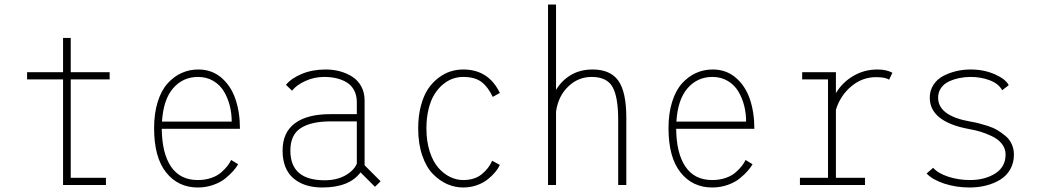

<svg xmlns="http://www.w3.org/2000/svg" viewBox="-20 -820 4600 851"><path d="M293.5 -32H449.5V0H259.5V-468H100V-500H259.5V-652H293.5V-500H466V-468H293.5Z M1035.5 -92Q1027.5 -78 1014.2 -62.8Q1001 -47.5 979.5 -29.8Q958 -12 925.5 -0.5Q893 11 856.5 11Q769.5 11 716.2 -55.8Q663 -122.5 663 -252Q663 -317.5 679 -368.5Q695 -419.5 722.8 -450.2Q750.5 -481 785 -496.5Q819.5 -512 859 -512Q918.5 -512 961 -475.8Q1003.5 -439.5 1023.5 -381Q1043.5 -322.5 1043.5 -249H697Q698 -140.5 738.2 -81.2Q778.5 -22 856.5 -22Q889.5 -22 916.8 -31.5Q944 -41 961.2 -56.5Q978.5 -72 988.5 -85Q998.5 -98 1004.5 -111ZM857.5 -479Q791 -479 747.5 -429Q704 -379 698 -281H1007Q1007 -317.5 998.5 -351.2Q990 -385 972.8 -414.2Q955.5 -443.5 925.8 -461.2Q896 -479 857.5 -479Z M1642 8 1578 -56Q1528 11 1408.5 11Q1327.5 11 1280 -30.2Q1232.5 -71.5 1232.5 -152.5Q1232.5 -233.5 1287.5 -273.8Q1342.5 -314 1442 -314H1561.5V-367Q1561.5 -397.5 1549.5 -420Q1537.5 -442.5 1516.5 -455Q1495.5 -467.5 1470.8 -473.2Q1446 -479 1416.5 -479Q1372.5 -479 1332.8 -460.8Q1293 -442.5 1274.5 -418L1247.5 -444Q1271 -473 1317.8 -492.5Q1364.5 -512 1424 -512Q1456.5 -512 1486.5 -504Q1516.5 -496 1541.5 -480Q1566.5 -464 1581.2 -437Q1596 -410 1596 -375V-87.5L1667 -16.5ZM1419 -21Q1472 -21 1509.8 -42Q1547.5 -63 1561.5 -94V-282H1446.5Q1359 -282 1313 -252.2Q1267 -222.5 1267 -152.5Q1267 -21 1419 -21Z M2195.5 -89Q2188.5 -73.5 2175.2 -57.5Q2162 -41.5 2142.2 -25.5Q2122.5 -9.5 2093.8 0.8Q2065 11 2033 11Q1997 11 1963.2 -3.5Q1929.5 -18 1899.8 -47.8Q1870 -77.5 1851.8 -130Q1833.5 -182.5 1833.5 -251Q1833.5 -306.5 1845.8 -352Q1858 -397.5 1877.8 -426.5Q1897.5 -455.5 1923.8 -475.2Q1950 -495 1977.2 -503.5Q2004.5 -512 2033 -512Q2145.5 -512 2195.5 -408L2164 -390.5Q2143 -435 2113.8 -457Q2084.5 -479 2033 -479Q2009 -479 1986.2 -471Q1963.5 -463 1942.2 -445Q1921 -427 1905 -401Q1889 -375 1879.5 -336.2Q1870 -297.5 1870 -251Q1870 -194 1884.5 -148.8Q1899 -103.5 1922.8 -76.5Q1946.5 -49.5 1974.8 -35.8Q2003 -22 2033 -22Q2083 -22 2114.5 -47.2Q2146 -72.5 2161.5 -107.5Z M2409 0V-800H2444.5V-421.5Q2469.5 -463.5 2510.8 -487.8Q2552 -512 2606.5 -512Q2685 -512 2720.5 -462.5Q2756 -413 2756 -298V0H2720V-288Q2720 -390.5 2694.8 -434.8Q2669.5 -479 2602.5 -479Q2542.5 -479 2498.2 -436.2Q2454 -393.5 2444.5 -325V0Z M3315.5 -92Q3307.5 -78 3294.2 -62.8Q3281 -47.5 3259.5 -29.8Q3238 -12 3205.5 -0.5Q3173 11 3136.5 11Q3049.5 11 2996.2 -55.8Q2943 -122.5 2943 -252Q2943 -317.5 2959 -368.5Q2975 -419.5 3002.8 -450.2Q3030.5 -481 3065 -496.5Q3099.5 -512 3139 -512Q3198.5 -512 3241 -475.8Q3283.5 -439.5 3303.5 -381Q3323.5 -322.5 3323.5 -249H2977Q2978 -140.5 3018.2 -81.2Q3058.5 -22 3136.5 -22Q3169.5 -22 3196.8 -31.5Q3224 -41 3241.2 -56.5Q3258.5 -72 3268.5 -85Q3278.5 -98 3284.5 -111ZM3137.5 -479Q3071 -479 3027.5 -429Q2984 -379 2978 -281H3287Q3287 -317.5 3278.5 -351.2Q3270 -385 3252.8 -414.2Q3235.5 -443.5 3205.8 -461.2Q3176 -479 3137.5 -479Z M3685 -32H3814V0H3525.5V-32H3650V-468H3535.5V-500H3685V-407Q3713 -454.5 3761.8 -483.2Q3810.5 -512 3869 -512Q3909 -512 3935.5 -497.5L3920.5 -466.5Q3905.5 -478 3862.5 -478Q3801.5 -478 3753 -437.2Q3704.5 -396.5 3685 -333.5Z M4277.5 11Q4217.5 11 4165.2 -6.2Q4113 -23.5 4087 -51L4116 -76.5Q4137.5 -51.5 4183 -36.8Q4228.5 -22 4279 -22Q4345 -22 4391 -51Q4437 -80 4437 -135Q4437 -161.5 4420.5 -182.5Q4404 -203.5 4376.2 -216.5Q4348.5 -229.5 4325 -236.5Q4301.5 -243.5 4275 -248Q4101 -280.5 4101 -387Q4101 -419 4117.5 -444.2Q4134 -469.5 4161 -483.5Q4188 -497.5 4218.8 -504.8Q4249.5 -512 4282 -512Q4341.5 -512 4389.8 -490.5Q4438 -469 4451 -442.5L4422 -420Q4406 -449.5 4366.8 -464.2Q4327.5 -479 4282 -479Q4257 -479 4233.2 -474.2Q4209.5 -469.5 4187.2 -459.5Q4165 -449.5 4151.5 -430.8Q4138 -412 4138 -387Q4138 -306 4282 -281Q4300 -278 4317 -273.8Q4334 -269.5 4357.8 -262Q4381.5 -254.5 4400.5 -243.2Q4419.5 -232 4437 -217.2Q4454.5 -202.5 4464.2 -181.2Q4474 -160 4474 -135Q4474 -98.5 4458 -70Q4442 -41.5 4414.2 -24.2Q4386.5 -7 4351.8 2Q4317 11 4277.5 11Z"/></svg>

Font: League Mono Narrow Thin
Style: Regular
Weight: 100
Width: 3
Designer: Tyler Finck
Foundry: The League of Moveable Type / Tyler Finck
Version: Version 2.210